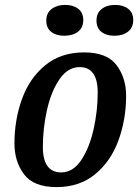

<svg xmlns="http://www.w3.org/2000/svg" viewBox="-20 -744 568 784"><path d="M39 -158Q39 -254 69.5 -339Q100 -424 164 -477Q228 -530 323 -530Q417 -530 456 -478Q495 -426 495 -353Q495 -257 464 -171.5Q433 -86 369 -33Q305 20 211 20Q117 20 78 -32.5Q39 -85 39 -158ZM379 -366Q379 -470 305 -470Q257 -470 223 -420.5Q189 -371 172 -295.5Q155 -220 155 -144Q155 -40 230 -40Q278 -40 311.5 -90Q345 -140 362 -215.5Q379 -291 379 -366ZM169 -660Q169 -691 191 -707.5Q213 -724 246 -724Q279 -724 299.5 -708Q320 -692 320 -662Q320 -631 298.5 -614.5Q277 -598 242 -598Q209 -598 189 -614Q169 -630 169 -660ZM374 -660Q374 -691 395.5 -707.5Q417 -724 450 -724Q483 -724 503.5 -708Q524 -692 524 -662Q524 -631 502.5 -614.5Q481 -598 447 -598Q414 -598 394 -614Q374 -630 374 -660Z"/></svg>

Font: Sansita SW
Style: Italic
Weight: 400
Italic angle: -11°
Designer: Pablo Cosgaya
Foundry: Omnibus-Type
Version: Version 1.000